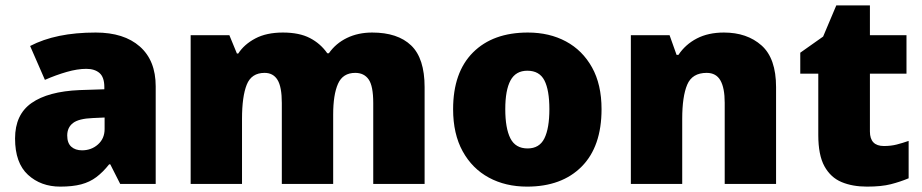

<svg xmlns="http://www.w3.org/2000/svg" viewBox="-20 -684 3430 714"><path d="M336 -563Q441 -563 500 -511Q559 -459 559 -363V0H427L390 -73H386Q363 -44 338.5 -25.5Q314 -7 282 1.5Q250 10 204 10Q132 10 84 -34Q36 -78 36 -169Q36 -258 97.5 -301Q159 -344 276 -349L368 -352V-360Q368 -397 350 -412.5Q332 -428 301 -428Q268 -428 228 -416.5Q188 -405 147 -387L92 -513Q140 -538 200.5 -550.5Q261 -563 336 -563ZM325 -245Q273 -243 251.5 -226.5Q230 -210 230 -180Q230 -152 245 -138.5Q260 -125 285 -125Q320 -125 344.5 -147Q369 -169 369 -204V-247Z M1364 -563Q1459 -563 1509 -515Q1559 -467 1559 -360V0H1368V-301Q1368 -364 1351 -388.5Q1334 -413 1301 -413Q1255 -413 1237 -372.5Q1219 -332 1219 -258V0H1028V-301Q1028 -361 1012 -387Q996 -413 964 -413Q915 -413 897.5 -369Q880 -325 880 -242V0H689V-553H833L861 -485H866Q888 -519 929.5 -541Q971 -563 1032 -563Q1093 -563 1132.5 -542.5Q1172 -522 1197 -486H1203Q1229 -523 1270.5 -543Q1312 -563 1364 -563Z M2217 -278Q2217 -139 2143 -64.5Q2069 10 1940 10Q1860 10 1798 -23.5Q1736 -57 1700.5 -121.5Q1665 -186 1665 -278Q1665 -415 1739 -489Q1813 -563 1943 -563Q2023 -563 2084.5 -530Q2146 -497 2181.5 -433.5Q2217 -370 2217 -278ZM1859 -278Q1859 -207 1878 -169.5Q1897 -132 1942 -132Q1986 -132 2004.5 -169.5Q2023 -207 2023 -278Q2023 -349 2004.5 -385Q1986 -421 1941 -421Q1898 -421 1878.5 -385Q1859 -349 1859 -278Z M2672 -563Q2758 -563 2812 -515Q2866 -467 2866 -360V0H2675V-302Q2675 -357 2659 -385Q2643 -413 2608 -413Q2554 -413 2535.5 -369Q2517 -325 2517 -242V0H2326V-553H2470L2496 -480H2503Q2529 -519 2571.5 -541Q2614 -563 2672 -563Z M3267 -141Q3293 -141 3314.5 -146.5Q3336 -152 3359 -160V-21Q3328 -8 3293 1Q3258 10 3204 10Q3150 10 3109.5 -7Q3069 -24 3046 -65.5Q3023 -107 3023 -182V-410H2956V-488L3041 -548L3090 -664H3215V-553H3351V-410H3215V-195Q3215 -141 3267 -141Z"/></svg>

Font: Noto Sans Thaana Black
Style: Regular
Weight: 900
Designer: David Williams
Foundry: Google Inc.
Version: Version 3.001; ttfautohint (v1.8.4.7-5d5b)